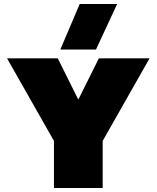

<svg xmlns="http://www.w3.org/2000/svg" viewBox="-20 -934 778 954"><path d="M279.8 -688 376 -914.1H562L457 -688ZM248 0V-233.9L15.1 -644H267.1L369.1 -439L471.2 -644H723.1L490.2 -233.9V0Z"/></svg>

Font: Kanit Black
Style: Regular
Weight: 900
Designer: Katatrad Team
Foundry: CadsonDemak
Version: Version 1.000;PS 001.000;hotconv 1.0.88;makeotf.lib2.5.64775